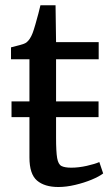

<svg xmlns="http://www.w3.org/2000/svg" viewBox="-20 -720 432 750"><path d="M208 10.5Q154 10.5 124.5 -14.8Q95 -40 95 -105V-262.5H25V-324H95V-488.5H23V-535Q38 -539 56.8 -543.8Q75.5 -548.5 83 -554Q97.5 -565 107.5 -591Q112 -603 118.2 -624.5Q124.5 -646 130 -667.2Q135.5 -688.5 138 -699.5H197L199 -555.5H365.5V-488.5H199V-324H365V-262.5H199V-182Q199 -127.5 203.2 -102.8Q207.5 -78 220.2 -71.5Q233 -65 258.5 -65Q287 -65 319.2 -72.2Q351.5 -79.5 368 -87L383 -42.5Q367.5 -30.5 338 -18.2Q308.5 -6 273.8 2.2Q239 10.5 208 10.5Z"/></svg>

Font: Merriweather
Style: Regular
Weight: 400
Designer: Eben Sorkin
Foundry: Eben Sorkin
Version: Version 2.100; ttfautohint (v1.7.19-72a1) -l 8 -r 50 -G 200 